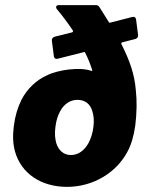

<svg xmlns="http://www.w3.org/2000/svg" viewBox="-20 -720 567 748"><path d="M509 -370C504 -431 485 -485 453 -548C452 -552 453 -554 456 -555L507 -568C514 -570 519 -576 518 -583L510 -645C509 -652 503 -656 496 -654L410 -632C408 -631 405 -631 404 -634L367 -693C364 -698 359 -700 354 -700H209C199 -700 196 -693 201 -685C225 -657 245 -629 264 -601C265 -598 264 -595 261 -594L193 -577C186 -575 181 -569 182 -562L190 -500C191 -493 197 -489 204 -491L307 -517C309 -518 312 -517 312 -514C323 -493 331 -472 339 -448C340 -444 339 -443 335 -444C293 -460 206 -448 164 -427C121 -408 86 -374 64 -332C49 -302 39 -269 34 -230C29 -192 30 -159 39 -128C63 -45 139 8 241 8C345 8 434 -49 476 -128C491 -155 501 -189 507 -231C513 -280 514 -327 509 -370ZM325 -163C309 -134 285 -116 256 -116C228 -116 208 -134 199 -163C195 -179 192 -198 196 -226C199 -251 205 -269 214 -286C229 -315 254 -331 282 -331C311 -331 332 -315 340 -286C345 -270 347 -251 344 -226C341 -199 333 -179 325 -163Z"/></svg>

Font: Barlow ExtraBold
Style: Italic
Weight: 800
Italic angle: -7°
Designer: Jeremy Tribby
Foundry: Tribby Type
Version: Version 1.422;hotconv 1.0.109;makeotfexe 2.5.65596